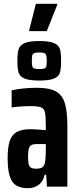

<svg xmlns="http://www.w3.org/2000/svg" viewBox="-20 -978 409 1006"><path d="M20 -147Q20 -205 30.5 -238Q41 -271 67 -286Q93 -301 139 -301Q168 -301 220 -296V-325Q220 -372 215 -391Q210 -410 194 -416Q178 -422 139 -422Q92 -422 41 -415V-505Q102 -518 174 -518Q238 -518 272 -499.5Q306 -481 319.5 -438Q333 -395 333 -316V0H226L222 -62H214Q206 -26 182 -9Q158 8 126 8Q66 8 43 -28.5Q20 -65 20 -147ZM214 -120Q220 -142 220 -192V-223H169Q144 -223 135.5 -210Q127 -197 127 -156Q127 -120 134.5 -107Q142 -94 169 -94Q187 -94 198 -99Q209 -104 214 -120ZM71 -659Q71 -700 77.5 -720.5Q84 -741 108.5 -752Q133 -763 186 -763Q239 -763 263.5 -752Q288 -741 294 -721Q300 -701 300 -659Q300 -618 294 -597.5Q288 -577 263.5 -566.5Q239 -556 186 -556Q133 -556 108.5 -566.5Q84 -577 77.5 -597.5Q71 -618 71 -659ZM225 -659Q225 -687 219 -695Q213 -703 186 -703Q167 -703 159 -699.5Q151 -696 149 -687.5Q147 -679 147 -659Q147 -639 149 -631Q151 -623 159 -619.5Q167 -616 186 -616Q205 -616 213 -619.5Q221 -623 223 -631.5Q225 -640 225 -659ZM133 -820 168 -958H280V-953L225 -815H133Z"/></svg>

Font: Saira ExtraCondensed
Style: Bold
Weight: 700
Width: 2
Designer: Hector Gatti with collaboration of the Omnibus-Type team
Foundry: Omnibus-Type
Version: Version 0.072; ttfautohint (v1.8)